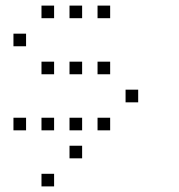

<svg xmlns="http://www.w3.org/2000/svg" viewBox="-20 -493 640 685"><path d="M129 -473Q128 -473 128 -473Q128 -473 128 -472V-429Q128 -428 128 -428Q128 -428 129 -428H172Q173 -428 173 -428Q173 -428 173 -429V-472Q173 -473 173 -473Q173 -473 172 -473ZM229 -473Q228 -473 228 -473Q228 -473 228 -472V-429Q228 -428 228 -428Q228 -428 229 -428H272Q273 -428 273 -428Q273 -428 273 -429V-472Q273 -473 273 -473Q273 -473 272 -473ZM329 -473Q328 -473 328 -473Q328 -473 328 -472V-429Q328 -428 328 -428Q328 -428 329 -428H372Q373 -428 373 -428Q373 -428 373 -429V-472Q373 -473 373 -473Q373 -473 372 -473ZM29 -373Q28 -373 28 -373Q28 -373 28 -372V-329Q28 -328 28 -328Q28 -328 29 -328H72Q73 -328 73 -328Q73 -328 73 -329V-372Q73 -373 73 -373Q73 -373 72 -373ZM129 -273Q128 -273 128 -273Q128 -273 128 -272V-229Q128 -228 128 -228Q128 -228 129 -228H172Q173 -228 173 -228Q173 -228 173 -229V-272Q173 -273 173 -273Q173 -273 172 -273ZM229 -273Q228 -273 228 -273Q228 -273 228 -272V-229Q228 -228 228 -228Q228 -228 229 -228H272Q273 -228 273 -228Q273 -228 273 -229V-272Q273 -273 273 -273Q273 -273 272 -273ZM329 -273Q328 -273 328 -273Q328 -273 328 -272V-229Q328 -228 328 -228Q328 -228 329 -228H372Q373 -228 373 -228Q373 -228 373 -229V-272Q373 -273 373 -273Q373 -273 372 -273ZM429 -173Q428 -173 428 -173Q428 -173 428 -172V-129Q428 -128 428 -128Q428 -128 429 -128H472Q473 -128 473 -128Q473 -128 473 -129V-172Q473 -173 473 -173Q473 -173 472 -173ZM29 -73Q28 -73 28 -73Q28 -73 28 -72V-29Q28 -28 28 -28Q28 -28 29 -28H72Q73 -28 73 -28Q73 -28 73 -29V-72Q73 -73 73 -73Q73 -73 72 -73ZM129 -73Q128 -73 128 -73Q128 -73 128 -72V-29Q128 -28 128 -28Q128 -28 129 -28H172Q173 -28 173 -28Q173 -28 173 -29V-72Q173 -73 173 -73Q173 -73 172 -73ZM229 -73Q228 -73 228 -73Q228 -73 228 -72V-29Q228 -28 228 -28Q228 -28 229 -28H272Q273 -28 273 -28Q273 -28 273 -29V-72Q273 -73 273 -73Q273 -73 272 -73ZM329 -73Q328 -73 328 -73Q328 -73 328 -72V-29Q328 -28 328 -28Q328 -28 329 -28H372Q373 -28 373 -28Q373 -28 373 -29V-72Q373 -73 373 -73Q373 -73 372 -73ZM229 27Q228 27 228 27Q228 27 228 28V71Q228 72 228 72Q228 72 229 72H272Q273 72 273 72Q273 72 273 71V28Q273 27 273 27Q273 27 272 27ZM129 127Q128 127 128 127Q128 127 128 128V171Q128 172 128 172Q128 172 129 172H172Q173 172 173 172Q173 172 173 171V128Q173 127 173 127Q173 127 172 127Z"/></svg>

Font: Doto Light
Style: Regular
Weight: 300
Monospace: yes
Version: Version 1.000